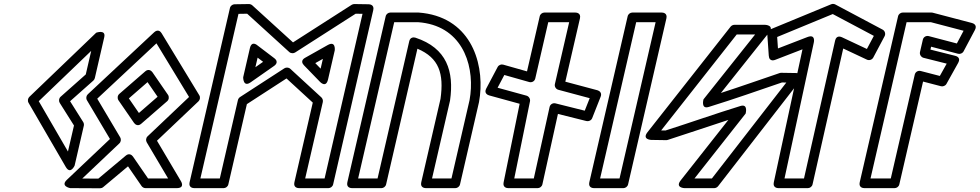

<svg xmlns="http://www.w3.org/2000/svg" viewBox="-20 -950 5077 995"><path d="M332.2 -164.8 180.9 -425.6 452.6 -686.3 424.5 -564.3 294.2 -448.7C284.8 -440.4 283.6 -426.2 289.6 -416.7L363.4 -299.6ZM320.8 -85C345.1 -43.1 366.7 -91.9 366.7 -91.9L414.4 -298.5C415.7 -304 414.8 -311.8 411.2 -317.5L343.2 -425.4L463.6 -532.2C466.9 -535.1 470.2 -540.2 471.4 -545.3L520.2 -756.8C530 -799 478.6 -780.5 478.6 -780.5L132.1 -448C124.6 -440.9 121.8 -427.7 127.8 -417.4Z M850.6 -458.5 769.9 -575.7C764 -584.2 749.2 -594.5 732.9 -580.4L598.1 -463.2C588.2 -454.6 587.5 -439.6 594 -430.2L674.6 -313.1C680.5 -304.5 695.4 -294.2 711.6 -308.4L846.4 -425.5C856.3 -434.1 857 -449.2 850.6 -458.5ZM796.7 -448.6 699.9 -364.5 647.8 -440.1 744.6 -524.3ZM483.9 -438.6 790.8 -725.4 959.7 -447.4 744.7 -243.4C736.1 -235.2 734.9 -221.8 740.4 -212.5L851.3 -25H747.4L668.9 -139C662.9 -147.8 648.2 -157.2 632.3 -143.9L489.6 -24.4L406.3 -24.8L598.7 -207.1C607.3 -215.3 608.5 -228.7 603 -238ZM435 -461.4C426.9 -453.8 424.6 -440.6 430.6 -430.4L549.8 -229.7L326.6 -18.2C291.4 15.2 343.7 24.9 343.7 24.9L498.5 25.7C504.1 25.7 510.2 23.6 514.7 19.8L643.3 -88L713.7 14.2C717.9 20.3 725.9 25 734.3 25H895.2C942.2 25 916.7 -12.7 916.7 -12.7L793.5 -220.8L1008.7 -425C1016.8 -432.8 1019 -446.1 1012.9 -456.1L817.6 -777.6C802.8 -801.9 784 -787.4 779.1 -782.9Z M1858.7 -878.4 1662.1 -25H1561.5L1652.9 -421.2C1655 -430.3 1651.1 -440 1645.5 -445.3L1484.3 -593.5C1475.5 -601.5 1462.1 -601.4 1453.7 -596L1223.7 -446.9C1218.2 -443.3 1214.1 -436.6 1213 -431.5L1119.1 -25H1018.4L1215.9 -878.2L1260.9 -878.9L1479 -680.4C1487.8 -672.5 1501.3 -672.7 1509.3 -677.9L1823.1 -878.9ZM1914.3 -897.3C1920.8 -925.2 1896.8 -927.8 1890.4 -927.9L1816.4 -929C1812.4 -929.1 1806.7 -927.7 1802.5 -925.1L1498.5 -730.3L1287.3 -922.5C1283.6 -925.9 1276.5 -929.1 1270 -929L1195.5 -927.9C1185.3 -927.7 1174.2 -920.1 1171.6 -908.5L962.6 -5.6C956 23 980.9 25 987 25H1139C1149.7 25 1160.7 17.2 1163.3 5.6L1259.4 -410.4L1464.7 -543.5L1600.9 -418.3L1505.7 -5.6C1499.1 23 1523.9 25 1530 25H1682C1692.8 25 1703.7 17.1 1706.4 5.6ZM1555.5 -611.3 1637.7 -526.5C1637.7 -526.5 1669.1 -491.3 1680 -538.3L1714.8 -689C1714.8 -689 1721.2 -740.7 1678.1 -716.4L1561.1 -650.5C1558.3 -648.9 1532.3 -635.2 1555.5 -611.3ZM1613.9 -622.9 1653.3 -645 1641.6 -594.3ZM1278.9 -523.4 1400.3 -608.3C1401.7 -609.3 1429.5 -627.1 1401.1 -648.7L1314.5 -714.5C1314.5 -714.5 1284.7 -742.3 1275 -700.3L1240.2 -549.6C1240.2 -549.6 1239.2 -495.7 1278.9 -523.4ZM1303.5 -601.7 1315 -651.3 1343.5 -629.6Z M1936.6 -25H1835.9L2022.9 -835H2146.9C2161.2 -833.9 2173.1 -832.4 2185.6 -830.1C2389.3 -793.1 2442.6 -590.5 2413.4 -431.3L2319.6 -25H2218.9L2311.9 -427.6C2312 -428.2 2312.2 -429.2 2312.3 -429.7C2333.7 -579.9 2296 -700.8 2133.1 -754.7C2122.9 -758.1 2105.5 -756.7 2100.9 -736.6ZM1956.5 25C1967.3 25 1978.2 17.2 1980.9 5.6L2143.2 -697.6C2255.8 -650 2281.1 -568.2 2262.9 -437.8L2163.1 -5.6C2156.5 23 2181.4 25 2187.5 25H2339.5C2350.3 25 2361.2 17.2 2363.9 5.6L2462.4 -421.1C2494.4 -594.5 2437.3 -834.5 2195.6 -879.1C2181 -881.8 2165.8 -883.7 2150 -884.9C2148.9 -885 2148.6 -885 2147.8 -885H2003C1992.3 -885 1981.3 -877.2 1978.7 -865.6L1780.1 -5.6C1773.5 23 1798.4 25 1804.5 25Z M3010.3 -376.4 2858.6 -414.3C2845.6 -417.5 2831.3 -410 2828.1 -395.4L2746.3 -25H2645L2726.6 -425.1C2729.3 -438.6 2719.7 -451.1 2708.7 -454.2L2558.7 -495.4L2593.6 -561.4L2722.7 -524.8C2735.3 -521.3 2750.3 -527.8 2753.9 -543.3L2821.2 -835H2929.6L2855.6 -514.4C2852.5 -501.2 2861.1 -488 2873.5 -484.7L3036 -441.2ZM3019.5 -322.6C3029.8 -320 3043.9 -325.3 3048.8 -337.6L3092.8 -449C3100.8 -469.1 3086 -479.6 3076 -482.3L2909.7 -526.7L2985.4 -854.4C2992 -883 2967.1 -885 2961 -885H2801.3C2790.6 -885 2779.6 -877.2 2777 -865.6L2711.1 -580.1L2587.8 -615C2576.9 -618.1 2564.4 -613.1 2558.9 -602.7L2499.9 -491.3C2486.3 -465.7 2509.3 -457.2 2515.3 -455.5L2672.9 -412.2L2589.9 -5C2584.2 22.7 2607.7 25 2614.4 25H2766.4C2777.4 25 2788.2 16.9 2790.8 5.4L2871.4 -359.6Z M3190.6 -25H3089.9L3276.9 -835H3377.6ZM3210.5 25C3221.3 25 3232.2 17.2 3234.9 5.6L3433.4 -854.4C3440 -883 3415.2 -885 3409 -885H3257C3246.3 -885 3235.3 -877.2 3232.7 -865.6L3034.1 -5.6C3027.5 23 3052.4 25 3058.5 25Z M3406.3 -274.1 3797.9 -771.4H3893.3L3625.7 -435.2C3625.7 -435.2 3610.9 -382.9 3652.6 -395.7C3782.3 -435.7 3908.1 -480.3 4032.2 -522.6L4055 -522.3L3669.1 -25H3578.9L3844 -361.3C3844 -361.3 3858.8 -413.5 3817.1 -400.7C3686.8 -360.6 3562.4 -316.3 3428.8 -273.7ZM3335.8 -265.3C3305.3 -226.5 3355 -224.9 3355 -224.9L3432.2 -223.7C3434.7 -223.6 3438.1 -224.1 3440.8 -225.1C3441.8 -225.4 3441 -225.1 3442 -225.5C3550.1 -259.9 3652.1 -295.4 3754.5 -328.5L3507.7 -15.5C3477.1 23.4 3527.4 25 3527.4 25H3681.4C3687.6 25 3696.2 21.6 3701.1 15.3L4125.2 -531.2C4155.4 -570.1 4105.8 -571.5 4105.8 -571.5L4028.6 -572.7C4026.2 -572.7 4022.8 -572.3 4020 -571.3L4018.6 -570.8C3917.4 -536.4 3819.1 -501.7 3715.9 -468.2L3964.7 -780.8C3995.6 -819.6 3945.2 -821.4 3945.2 -821.4H3785.7C3779.6 -821.4 3771 -818.1 3766.1 -811.8Z M4307.9 -740 4146.5 -25H4045.5L4197.3 -729.2C4197.3 -729.2 4208.9 -775.2 4163.8 -757.8L4011.6 -699L4007.5 -758.3L4295.6 -877.2L4508.5 -764.1L4472.5 -696.2L4342.9 -757.1C4337.2 -759.8 4314.3 -768.2 4307.9 -740ZM4349.8 -698.6 4472.8 -640.8C4483.8 -635.6 4499.1 -639.7 4505.5 -651.7L4564.4 -762.7C4570.3 -773.7 4566.6 -789.8 4554 -796.5L4308.7 -926.9C4302.4 -930.2 4294.3 -930.8 4287.4 -927.9L3971.7 -797.6C3963 -794 3955.6 -783.9 3956.3 -772.8L3964 -661.7C3966.4 -626.6 3996 -639.4 3997.9 -640.1L4138.7 -694.5L3990.1 -5.3C3984 22.8 4008.1 25 4014.5 25H4166.5C4177.4 25 4188.3 17 4190.9 5.5Z M4938.7 -724.7 4793.1 -762.9C4780.2 -766.3 4765.7 -758.9 4762.4 -744.3L4747.6 -680.3C4744.4 -666.3 4754.6 -653.3 4765.9 -650.4L4886.1 -620.2L4850.5 -556.4L4751.3 -582.1C4738.4 -585.5 4724 -578 4720.6 -563.6L4596.3 -25H4491.2L4678.2 -835H4804.1L4973.6 -790.6ZM4945.1 -671.4C4955.4 -668.7 4968 -673.4 4973.5 -683.8L5032.5 -795C5046.4 -821.2 5022.6 -829.4 5016.8 -830.9L4813.6 -884.2C4812 -884.6 4809.4 -885 4807.3 -885H4658.3C4647.6 -885 4636.6 -877.2 4634 -865.6L4435.4 -5.6C4428.8 23 4453.7 25 4459.8 25H4616.2C4626.9 25 4637.9 17.2 4640.5 5.6L4763.6 -527.3L4856.6 -503.1C4866.2 -500.7 4879 -504.8 4884.8 -515.2L4945.7 -624.4C4962 -653.6 4932.9 -660 4929.9 -660.8L4801.8 -693L4805.3 -708Z"/></svg>

Font: Stormning Aesir
Style: Bold
Weight: 400
Designer: Robert Jablonski, Mew Too
Foundry: Cannot Into Space Fonts
Version: Version 0.90